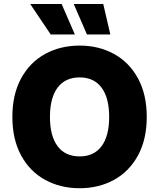

<svg xmlns="http://www.w3.org/2000/svg" viewBox="-20 -949 811 978"><path d="M385.7 9.8Q288.1 9.8 210.2 -32.7Q132.3 -75.2 87.6 -157.2Q43 -239.3 43 -353.5Q43 -467.8 87.6 -549.8Q132.3 -631.8 210 -674.3Q287.6 -716.8 385.7 -716.8Q482.9 -716.8 560.5 -674.3Q638.2 -631.8 682.9 -549.8Q727.5 -467.8 727.5 -353.5Q727.5 -239.3 682.9 -157.2Q638.2 -75.2 560.5 -32.7Q482.9 9.8 385.7 9.8ZM385.7 -554.7Q312.5 -554.7 273.4 -502.7Q234.4 -450.7 234.4 -353.5Q234.4 -256.3 273.4 -204.3Q312.5 -152.3 385.7 -152.3Q458.5 -152.3 497.3 -204.3Q536.1 -256.3 536.1 -353.5Q536.1 -450.7 497.3 -502.7Q458.5 -554.7 385.7 -554.7ZM133.8 -928.7H293.9L361.3 -773.4H238.3ZM355.5 -928.7H505.9L542 -773.4H422.9Z"/></svg>

Font: Pretendard GOV Black
Style: Regular
Weight: 900
Designer: Base glyphs from Inter by Rasmus Andersson; Hangeul glyphs from Noto Sans CJK(Source Han Sans) by Jang Soo-young and Kan
Foundry: Kil Hyung-jin
Version: Version 1.309